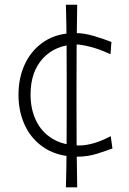

<svg xmlns="http://www.w3.org/2000/svg" viewBox="-20 -661 552 822"><path d="M262.2 141.1Q264.6 49.8 265.1 -32.2Q265.6 -114.3 265.6 -197.3V-302.7Q265.6 -385.7 265.1 -467.5Q264.6 -549.3 262.2 -640.6H310.5Q308.6 -549.3 308.1 -467.5Q307.6 -385.7 307.6 -302.7V-197.3Q307.6 -114.3 308.1 -32.2Q308.6 49.8 310.5 141.1ZM311 9.8Q230.5 9.8 174.1 -25.4Q117.7 -60.5 88.4 -120.6Q59.1 -180.7 59.1 -254.9Q59.1 -330.1 88.1 -389.9Q117.2 -449.7 171.4 -484.6Q225.6 -519.5 301.8 -519.5Q340.8 -519.5 384 -506.3Q427.2 -493.2 457 -481.4L453.1 -428.7Q403.8 -451.7 364.5 -461.2Q325.2 -470.7 305.7 -470.7Q217.8 -468.8 164.3 -411.6Q110.8 -354.5 110.8 -255.9Q110.8 -194.8 133.8 -146Q156.7 -97.2 202.4 -68.4Q248 -39.6 317.4 -38.1Q348.1 -38.1 382.8 -48.3Q417.5 -58.6 454.1 -78.1L461.4 -25.4Q434.1 -15.1 394.8 -2.7Q355.5 9.8 311 9.8Z"/></svg>

Font: Pinar VF
Style: Regular
Weight: 300
Designer: Amin Abedi
Version: Version 2.000